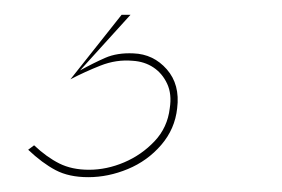

<svg xmlns="http://www.w3.org/2000/svg" viewBox="-20 -20 380 259"><path d="M156 0 88 75Q106 65 122 58Q138 51 160 52Q187 53 205 73.5Q223 94 219 126Q216 154 197.5 175.5Q179 197 152.5 208Q126 219 99 219Q73 219 55 209.5Q37 200 18 182L26 176Q43 192 60 200.5Q77 209 100 209Q124 209 147.5 199Q171 189 188.5 170.5Q206 152 209 126Q212 107 205.5 93Q199 79 187 71Q175 63 159 62Q137 60 115.5 68.5Q94 77 75 87L144 0Z"/></svg>

Font: Jost Thin
Style: Italic
Weight: 200
Italic angle: -5°
Version: Version 3.710